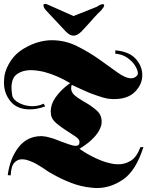

<svg xmlns="http://www.w3.org/2000/svg" viewBox="-23 -931 744 969"><path d="M205 -394Q183 -386 164 -382.5Q145 -379 128 -379Q63 -379 30 -419.5Q-3 -460 -3 -514Q-3 -523 -2 -533Q-1 -543 0 -552Q8 -589 31.5 -624.5Q55 -660 94 -684Q132 -707 168 -717.5Q204 -728 238 -728Q306 -728 366 -698Q426 -668 477 -632Q528 -596 569 -566Q610 -536 639 -536Q648 -536 655.5 -539.5Q663 -543 669 -550Q671 -552 671.5 -554.5Q672 -557 673 -561Q673 -569 668.5 -580.5Q664 -592 656 -604Q642 -624 618 -640.5Q594 -657 559 -660V-677Q629 -671 662 -634Q695 -597 695 -553Q696 -507 659.5 -469Q623 -431 554 -431H545Q542 -431 539.5 -431.5Q537 -432 535 -432Q519 -432 494.5 -439.5Q470 -447 443 -457L427 -463Q419 -466 411 -470Q388 -480 368.5 -489Q349 -498 339 -503Q338 -499 337 -494.5Q336 -490 336 -486Q336 -466 352 -451.5Q368 -437 391 -424Q396 -421 401.5 -417.5Q407 -414 413 -411Q442 -394 466 -372.5Q490 -351 490 -317Q490 -313 489.5 -308Q489 -303 488 -298Q479 -269 458.5 -245.5Q438 -222 415 -205Q405 -198 396 -191.5Q387 -185 378 -180Q383 -177 400 -165.5Q417 -154 441 -142Q462 -131 487 -121Q512 -111 537 -106Q546 -104 554.5 -103Q563 -102 572 -102Q607 -101 637.5 -120Q668 -139 685 -188L701 -189Q663 -70 599.5 -26Q536 18 466 18Q459 18 451.5 17.5Q444 17 437 16Q385 11 335 -8.5Q285 -28 245 -51Q236 -56 228 -60.5Q220 -65 213 -70Q207 -74 199.5 -79.5Q192 -85 183 -90Q172 -97 159.5 -104Q147 -111 134 -116Q122 -121 111 -124Q100 -127 89 -127Q67 -128 50 -110.5Q33 -93 31 -46L16 -47Q27 -131 70 -187Q113 -243 184 -244H191Q192 -243 194 -243H197Q209 -242 222 -238.5Q235 -235 248 -231L264 -225Q272 -222 279 -219Q304 -210 325 -202.5Q346 -195 360 -195Q368 -195 373 -199Q378 -203 378 -213V-219Q375 -231 353.5 -245Q332 -259 306 -276Q283 -291 262.5 -308Q242 -325 236 -345Q235 -348 234.5 -350.5Q234 -353 234 -356V-360Q234 -362 233.5 -363.5Q233 -365 233 -367Q233 -405 256 -437.5Q279 -470 307 -493Q313 -498 319 -502.5Q325 -507 331 -511Q329 -512 327 -513.5Q325 -515 323 -516Q298 -531 266 -545Q234 -559 200 -568Q183 -572 165.5 -574.5Q148 -577 132 -577Q92 -577 63.5 -557.5Q35 -538 35 -488Q35 -479 36 -469Q37 -459 39 -448Q44 -427 73 -411.5Q102 -396 139 -395Q154 -395 169 -398Q184 -401 197 -408ZM490 -881Q481 -873 470 -861.5Q459 -850 447 -837L445 -835V-834Q425 -812 408.5 -794Q392 -776 388 -772Q377 -761 367 -756Q357 -751 349 -751Q338 -751 328.5 -756.5Q319 -762 309 -772L207 -881Q202 -887 199.5 -892Q197 -897 196 -902Q196 -909 202 -911Q208 -913 222 -906L348 -850L466 -897Q476 -904 483.5 -907Q491 -910 495 -910Q504 -910 502.5 -902Q501 -894 490 -882Z"/></svg>

Font: Fette UNZ Fraktur
Style: Regular
Weight: 900
Foundry: UNZ1 Extensions by Catfonts.de
Version: Version 0.000 2012 initial release